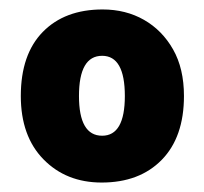

<svg xmlns="http://www.w3.org/2000/svg" viewBox="-20 -742 432 406"><path d="M369 -539Q369 -452 322 -404Q275 -356 195 -356Q120 -356 72 -405Q24 -454 24 -539Q24 -627 70.5 -674.5Q117 -722 197 -722Q246 -722 284.5 -700Q323 -678 346 -637.5Q369 -597 369 -539ZM147 -539Q147 -455 196 -455Q244 -455 244 -539Q244 -624 196 -624Q147 -624 147 -539Z"/></svg>

Font: Noto Sans Gurmukhi UI Black
Style: Regular
Weight: 900
Designer: Jelle Bosma - Monotype Design Team
Foundry: Monotype Imaging Inc.
Version: Version 2.004; ttfautohint (v1.8.4.7-5d5b)